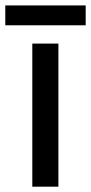

<svg xmlns="http://www.w3.org/2000/svg" viewBox="-38 -702 342 722"><path d="M181.6 0H83.5V-538.1H181.6ZM284.2 -681.6V-606.9H-18.1V-681.6Z"/></svg>

Font: Open Sans Medium
Style: Regular
Weight: 500
Designer: Monotype Design Team
Foundry: Monotype Imaging Inc.
Version: Version 3.000